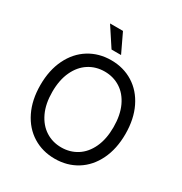

<svg xmlns="http://www.w3.org/2000/svg" viewBox="-214 -1097 1193 1262"><g transform="rotate(30 382.5 -466.0)"><path d="M59.6 -363.3Q59.6 -476.6 101.1 -561.3Q142.6 -646 216.1 -691.7Q289.6 -737.3 382.8 -737.3Q476.1 -737.3 549.3 -691.7Q622.6 -646 663.8 -561.3Q705.1 -476.6 705.1 -363.3Q705.1 -250.5 663.8 -165.8Q622.6 -81.1 549.3 -35.6Q476.1 9.8 382.8 9.8Q289.6 9.8 216.1 -35.6Q142.6 -81.1 101.1 -165.8Q59.6 -250.5 59.6 -363.3ZM614.7 -363.3Q614.7 -454.1 584.5 -519.3Q554.2 -584.5 501.5 -617.9Q448.7 -651.4 382.8 -651.4Q316.4 -651.4 263.7 -617.7Q210.9 -584 180.4 -519Q149.9 -454.1 149.9 -363.3Q149.9 -272.9 180.4 -208.3Q210.9 -143.6 263.7 -109.9Q316.4 -76.2 382.8 -76.2Q448.7 -76.2 501.5 -109.6Q554.2 -143.1 584.5 -208Q614.7 -272.9 614.7 -363.3ZM253.9 -942.4H352.1L420.4 -798.8H348.1Z"/></g></svg>

Font: Inter RS Variable
Style: Regular
Weight: 400
Designer: Rasmus Andersson (customised by Maria Ramos and Noel Pretorius)
Foundry: rsms
Version: Version 3.001;Glyphs 3.2.3 (3260)